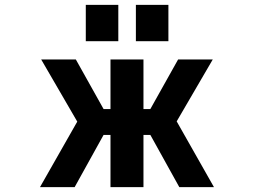

<svg xmlns="http://www.w3.org/2000/svg" viewBox="-20 -768 1040 790"><path d="M434.6 -523.4H570.3V-319.3H598.6L712.9 -523.4H855.5L707 -268.6L860.4 2H717.8L598.6 -212.9H570.3V2H434.6V-212.9H406.2L287.1 2H144.5L297.9 -267.6L149.4 -523.4H292L406.2 -319.3H434.6ZM333 -598.6V-748H466.8V-598.6ZM539.1 -598.6V-748H672.9V-598.6Z"/></svg>

Font: Gen Shin Gothic Monospace Bold
Style: Bold
Weight: 700
Designer: [Source Han Sans]
Ryoko NISHIZUKA  (kana & ideographs); Paul D. Hunt (Latin, Greek & Cyrillic); Wenlong ZHANG  (bopomofo
Version: Version 1.002.20150607